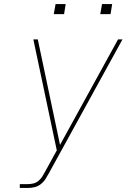

<svg xmlns="http://www.w3.org/2000/svg" viewBox="-20 -930 640 950"><path d="M78 0V-19H118Q132 -19 146 -22.5Q160 -26 171.5 -36Q183 -46 190.5 -58.5Q198 -71 205 -84L261 -186L145 -735H167L277 -213L564 -735H586L223 -75Q215 -60 205.5 -45Q196 -30 182 -19Q168 -8 151.5 -4Q135 0 118 0ZM476 -860 485 -910H535L527 -860ZM246 -860 255 -910H305L297 -860Z"/></svg>

Font: Iosevka SS04 Th Ex Obl
Style: Regular
Weight: 100
Width: 7
Italic angle: -9°
Monospace: yes
Designer: Belleve Invis
Foundry: Belleve Invis
Version: Version 19.0.0; ttfautohint (v1.8.4)